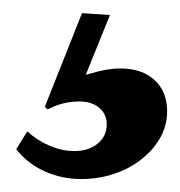

<svg xmlns="http://www.w3.org/2000/svg" viewBox="-20 -49 277 295"><path d="M4.9 180.2 22 152.8Q36.6 166.5 55.9 174.8Q75.2 183.1 94.2 183.1Q116.2 183.1 130.1 171.6Q144 160.2 144 142.1Q144 126.5 132.6 116.7Q121.1 106.9 102.1 106.9Q76.2 106.9 53.2 119.1L48.8 115.2L106 -28.8L148.9 -25.9L111.8 65.9Q131.8 60.1 143.3 58.1Q154.8 56.2 165 56.2Q198.2 56.2 217.5 74Q236.8 91.8 236.8 122.1Q236.8 143.1 226.6 161.9Q216.3 180.7 197.8 195.3Q179.7 210 155.5 218Q131.3 226.1 105 226.1Q74.7 226.1 48.3 214.1Q22 202.1 4.9 180.2Z"/></svg>

Font: Pattaya
Style: Regular
Weight: 400
Designer: Pablo Impallari / Thai characters Designed by Thanarat Vachiruckul and Suppakit Chalermlarp
Foundry: Pablo Impallari
Version: Version 2.000